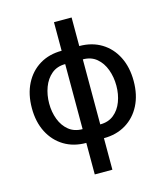

<svg xmlns="http://www.w3.org/2000/svg" viewBox="-133 -829 983 1135"><g transform="rotate(-15 358.5 -262.0)"><path d="M304.7 11.2Q227.5 11.2 169.7 -23.9Q111.8 -59.1 79.3 -122.3Q46.9 -185.5 46.9 -270Q46.9 -355 79.3 -418.7Q111.8 -482.4 169.7 -517.6Q227.5 -552.7 304.7 -552.7V-727.5H412.6V-552.7Q489.3 -552.7 547.4 -517.6Q605.5 -482.4 637.7 -418.7Q669.9 -355 669.9 -270Q669.9 -185.5 637.7 -122.3Q605.5 -59.1 547.4 -23.9Q489.3 11.2 412.6 11.2V204.1H304.7ZM412.6 -471.2V-73.2Q462.9 -73.2 496.6 -100.6Q530.3 -127.9 547.1 -172.9Q564 -217.8 564 -270Q564 -322.8 547.1 -368.7Q530.3 -414.6 496.6 -442.9Q462.9 -471.2 412.6 -471.2ZM304.7 -73.2V-471.2Q254.4 -471.2 220.7 -442.9Q187 -414.6 169.9 -368.7Q152.8 -322.8 152.8 -270Q152.8 -217.8 169.9 -172.9Q187 -127.9 220.7 -100.6Q254.4 -73.2 304.7 -73.2Z"/></g></svg>

Font: Inter Medium
Style: Regular
Weight: 500
Designer: Rasmus Andersson
Foundry: rsms
Version: Version 4.001;git-9221beed3